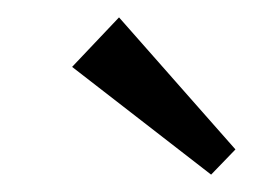

<svg xmlns="http://www.w3.org/2000/svg" viewBox="-20 -793 291 221"><path d="M251 -621 223 -592 63 -716 117 -773Z"/></svg>

Font: Pathway Extreme Condensed ExtraLight
Style: Italic
Weight: 250
Width: 3
Italic angle: -8°
Version: Version 1.001;gftools[0.9.26]